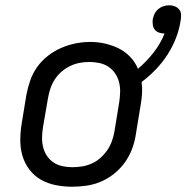

<svg xmlns="http://www.w3.org/2000/svg" viewBox="-20 -700 707 728"><path d="M253 8Q222 8 191.5 2Q161 -4 135.5 -18.5Q110 -33 92 -56.5Q74 -80 65.5 -108Q57 -136 57 -167.5Q57 -199 62 -230L80 -340Q85 -367 94.5 -394.5Q104 -422 121 -446Q138 -470 162 -488.5Q186 -507 212.5 -518.5Q239 -530 267 -535.5Q295 -541 323 -541Q352 -541 379.5 -534.5Q407 -528 431 -516Q455 -504 474 -484Q493 -464 503 -439Q536 -467 562.5 -501Q589 -535 604 -573Q604 -573 603.5 -573Q603 -573 603 -573Q592 -573 582.5 -576.5Q573 -580 567 -587.5Q561 -595 559.5 -605.5Q558 -616 559 -626Q561 -637 566 -647.5Q571 -658 580 -665.5Q589 -673 600 -676.5Q611 -680 622 -680Q633 -680 643 -676Q653 -672 659.5 -664Q666 -656 666.5 -645Q667 -634 665 -623Q660 -589 647.5 -556.5Q635 -524 615.5 -493.5Q596 -463 571 -437Q546 -411 517 -389Q520 -367 518.5 -344.5Q517 -322 513 -300L495 -190Q491 -163 481 -136Q471 -109 454 -85Q437 -61 413.5 -42Q390 -23 363 -11.5Q336 0 308 4Q280 8 253 8ZM254 -66Q273 -66 291.5 -69Q310 -72 328 -80Q346 -88 361 -101.5Q376 -115 387 -131Q398 -147 404.5 -165.5Q411 -184 414 -202L432 -312Q435 -332 435.5 -351Q436 -370 431.5 -388Q427 -406 416.5 -421.5Q406 -437 391 -447Q376 -457 357 -461Q338 -465 319 -465Q300 -465 281.5 -461.5Q263 -458 245.5 -449.5Q228 -441 213 -428Q198 -415 187.5 -398.5Q177 -382 171 -364Q165 -346 162 -328L143 -218Q140 -199 139.5 -179.5Q139 -160 143.5 -142Q148 -124 158 -109Q168 -94 183 -84Q198 -74 216.5 -70Q235 -66 254 -66Z"/></svg>

Font: Iosevka Curly Extended
Style: Italic
Weight: 400
Width: 7
Italic angle: -9°
Monospace: yes
Designer: Belleve Invis
Foundry: Belleve Invis
Version: Version 11.1.0; ttfautohint (v1.8.3)